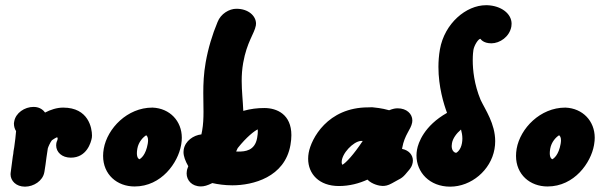

<svg xmlns="http://www.w3.org/2000/svg" viewBox="-20 -709 2315 733"><path d="M20.8 -50.2 20.7 -49.4 20.6 -48.9C20.4 -47.1 20.3 -45.3 20.3 -43.5C20.3 -18.8 41.3 3.6 75.4 3.6C108.4 3.6 143.4 -18.4 149.2 -51.3L149.8 -54.5C152.6 -70.6 154.8 -87.8 157.5 -108.7C159.3 -118.9 160.2 -128.9 162.6 -142.6C164.1 -148.2 171.9 -165.8 178.1 -173.5C182.1 -176.3 190.1 -181.8 198.4 -185.3C198.5 -185 199.2 -183.6 200.2 -180.1C200.1 -179.2 200.4 -177.4 198.1 -171.4C198.1 -171.4 198.2 -171.5 197.2 -169C196.8 -167.9 196.8 -171.6 195.1 -162.1C194.6 -159.4 194.4 -156.7 194.4 -154C194.4 -128.4 216.1 -107.1 250.4 -107.1C311 -107.1 327.4 -164.6 330.6 -183.1C330.9 -184.8 331.2 -187.7 331.2 -191.5C331.2 -219.9 318 -298.2 221.4 -298.2C196.7 -298.2 173.1 -290.2 152 -279.3C147.2 -286 134.3 -300.9 108.2 -300.9C73.6 -300.9 40 -277.5 34.4 -245.9L33.2 -238.7L33.2 -237C33.2 -226.9 36 -216.5 41.4 -208.5C40.3 -191.3 37.2 -168.4 34.3 -147.1C32.1 -134.8 30.8 -127.8 30.8 -123.6C30.8 -122.8 30.8 -123.6 30.8 -122.8C30.6 -121.4 30.8 -122.2 28.8 -111.1Z M671.2 -154.2C671.5 -155.5 671.4 -154.5 672.1 -159.3C673.4 -167.4 674.1 -175.4 674.1 -183.1C674.1 -247 628.3 -295.4 562.8 -298.2L562.2 -298.2H561.5C466.2 -298.2 389.8 -219 376.1 -141.2C374.4 -131.7 373.6 -122.6 373.6 -113.9C373.6 -42.5 427 2.9 493.9 2.9C596.9 2.9 659.6 -88.5 671.2 -154.2ZM544 -160C536.5 -117.3 518.3 -104.1 512.1 -101C510.3 -101.9 502.6 -105.4 502.6 -124.1C502.6 -128.9 503.1 -134.5 504.3 -141.4C508.8 -167.3 526.1 -185.1 538.1 -192.6C540.4 -190.6 545.3 -186.7 545.3 -173.5C545.3 -169.8 544.9 -165.3 544 -160Z M748.9 -196C718.5 -192.6 687.2 -171.2 681.4 -138.3C680.9 -135.1 680.6 -131.9 680.6 -128.6C680.6 -112.2 687.4 -94.5 698.8 -74.4C698.4 -73.3 696.7 -69.2 694.7 -63L694.3 -61.6L693.3 -56.1C692.8 -53 692.5 -49.9 692.5 -46.9C692.5 -21 712 2.7 747 2.7C759 2.7 772 -0.8 790.6 -10.1C811.7 -5.4 837.6 -1.5 867.3 -1.5C945.1 -1.5 1067.1 -32.1 1088.8 -155.2C1091.2 -168.9 1092.4 -181.4 1092.4 -192.8C1092.4 -272.6 1037.1 -296.6 989.2 -296.6C962.4 -296.6 937.3 -293.6 908.8 -285.7C907.2 -325.1 902.7 -361.5 902.7 -400C902.7 -422 904.1 -444.6 908.4 -469C922.5 -548.8 951.3 -580.9 956.7 -611.4C957.2 -613.9 957.4 -616.4 957.4 -618.9C957.4 -647.9 928.5 -675.5 883 -675.5H882.1C855.4 -675.5 822.8 -656.7 810.6 -625C790.4 -576.7 774.6 -524.2 765.2 -470.7C757.6 -427.9 756.1 -389.3 756.1 -353.8C756.1 -328.7 756.9 -305 756.9 -282.5C756.9 -257.5 755.9 -233.8 751.8 -210.8C751.1 -206.8 750.6 -203.8 748.9 -196ZM890.7 -130.4C890 -130.4 889.4 -130.3 888.9 -130.3C887.6 -130.3 886 -130.4 881.5 -130.7C883.1 -133.8 884 -135.3 887.5 -143.6C921.3 -186.2 950.9 -208.8 963.8 -215.1C964 -213.5 964.3 -211 964.3 -207.3C964.3 -201.9 963.7 -193.9 961.7 -182.6C953 -132.9 914.8 -130.4 890.7 -130.4Z M1273.8 1.2C1314.8 1.2 1351.6 -9 1382.8 -23.3C1400.6 -5 1429.3 0.9 1440.4 0.9C1450.4 0.9 1460.7 -0.5 1476.2 -9.2L1502.2 -23.6C1511.2 -27.8 1519.1 -33.7 1526.9 -42.6L1542.4 -60.9L1542.8 -61.4C1547.4 -67.4 1553.3 -75.1 1555.5 -87.8C1556 -90.5 1556.3 -93.2 1556.3 -95.9C1556.3 -116.4 1542.3 -135 1514.9 -140.6L1515.4 -143.8C1524.5 -195.6 1548.7 -214 1553.5 -241.3C1554 -244 1554.2 -246.6 1554.2 -249.2C1554.2 -274.4 1532.4 -295.5 1498.1 -295.5C1489.6 -295.5 1480.5 -294.1 1465.6 -288.1C1439.5 -295.9 1407.7 -299 1402.1 -299.4L1400.5 -299.5H1398.9C1395.1 -299.5 1387.7 -299.1 1385.8 -299.1C1230.2 -299.1 1167.9 -179.1 1158.4 -125.4C1157.1 -117.8 1156.4 -110.3 1156.4 -103C1156.4 -45.2 1197.9 1.2 1273.8 1.2ZM1357.1 -170.9H1364.8C1329.5 -117.9 1301.4 -88.1 1287.2 -79.8C1286.1 -81.6 1284.4 -84.9 1284.4 -89.8C1284.4 -123.1 1328.5 -168.3 1357.1 -170.9Z M1686.6 -278.1C1599.4 -228.8 1576.7 -164.2 1572 -137.3C1570.7 -129.9 1570 -122.5 1570 -115.3C1570 -51.4 1619.8 3.6 1698.5 3.6C1779.2 3.6 1853.6 -59.1 1867.8 -139.7C1869.7 -150.1 1870.5 -160.2 1870.5 -170C1870.5 -236.6 1832.6 -290.3 1814.9 -327.5C1790 -387.5 1784.8 -442.9 1784.8 -478.7C1784.8 -500.2 1786.7 -514.6 1787.4 -518.6C1790.5 -536.1 1805.8 -560.7 1814.2 -560.9C1814.2 -560.9 1823.7 -543.6 1855.9 -543.6C1888.2 -543.6 1925.3 -568.6 1932.2 -607.7C1932.8 -611.3 1933.1 -614.8 1933.1 -618.2C1933.1 -657.7 1892.4 -687.2 1840.2 -689.1H1835.2C1759.9 -689.1 1677.1 -620.1 1659.5 -520.5C1655.5 -497.6 1653.8 -475 1653.8 -453.3C1653.8 -377.7 1674.1 -311.7 1686.6 -278.1ZM1705.5 -162.3C1708.7 -180.7 1722.3 -199.4 1740 -214.5C1742.9 -203.8 1745.2 -192.4 1745.2 -179.9C1745.2 -174.2 1744.7 -168.4 1743.6 -162.3C1738.8 -134.7 1722.6 -125.5 1721.2 -125.5C1717.6 -125.5 1704.4 -130.6 1704.4 -151.5C1704.4 -154.7 1704.8 -158.3 1705.5 -162.3Z M2247.6 -154.2C2247.8 -155.5 2247.7 -154.5 2248.4 -159.3C2249.8 -167.4 2250.5 -175.4 2250.5 -183.1C2250.5 -247 2204.7 -295.4 2139.1 -298.2L2138.5 -298.2H2137.9C2042.6 -298.2 1966.2 -219 1952.4 -141.2C1950.8 -131.7 1950 -122.6 1950 -113.9C1950 -42.5 2003.4 2.9 2070.3 2.9C2173.3 2.9 2236 -88.5 2247.6 -154.2ZM2120.4 -160C2112.8 -117.3 2094.7 -104.1 2088.5 -101C2086.7 -101.9 2078.9 -105.4 2078.9 -124.1C2078.9 -128.9 2079.4 -134.5 2080.6 -141.4C2085.2 -167.3 2102.4 -185.1 2114.4 -192.6C2116.7 -190.6 2121.7 -186.7 2121.7 -173.5C2121.7 -169.8 2121.3 -165.3 2120.4 -160Z"/></svg>

Font: TudorRose
Style: BoldOblique
Weight: 500
Version: Version 001.000